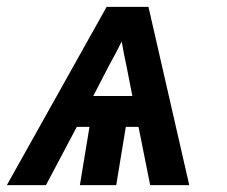

<svg xmlns="http://www.w3.org/2000/svg" viewBox="-42 -540 662 560"><path d="M-22 0 269 -520H391L510 0H396L362 -170H325L297 0H191L219 -170H182L92 0ZM230 -260H344L327 -347Q323 -365 319.5 -383Q316 -401 313 -419Q304 -401 294.5 -383Q285 -365 275 -347Z"/></svg>

Font: Iosevka Aile Semibold
Style: Italic
Weight: 600
Italic angle: -9°
Designer: Belleve Invis
Foundry: Belleve Invis
Version: Version 31.1.0; ttfautohint (v1.8.4)